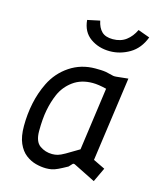

<svg xmlns="http://www.w3.org/2000/svg" viewBox="-112 -822 767 914"><g transform="rotate(15 271.0 -365.0)"><path d="M201 10Q177 10 150.5 3Q124 -4 100.5 -22Q77 -40 62.5 -73Q48 -106 48 -158Q48 -216 59.5 -271Q71 -326 95 -375Q125 -436 180.5 -473Q236 -510 306 -510Q321 -510 333.5 -509.5Q346 -509 359 -507L397 -498Q404 -497 413 -498L470 -504L412 -88L470 -60L437 10L331 -43Q322 -48 317 -41L303 -26Q276 -11 259 -3Q242 5 229 7.5Q216 10 201 10ZM212 -63Q226 -63 239 -66.5Q252 -70 274 -82.5Q296 -95 337 -120L380 -430Q340 -440 312 -440Q255 -440 215.5 -411Q176 -382 157 -338Q141 -301 132.5 -257Q124 -213 124 -153Q124 -101 151 -82Q178 -63 212 -63ZM350 -607Q295 -607 254 -636Q213 -665 208 -723L269 -736Q276 -702 294.5 -684Q313 -666 349 -666Q388 -666 414.5 -686Q441 -706 457 -740L515 -719Q493 -661 447 -634Q401 -607 350 -607Z"/></g></svg>

Font: Finlandica
Style: Italic
Weight: 400
Italic angle: -8°
Designer: Niklas Ekholm, Juho Hiilivirta, Jaakko Suomalainen
Foundry: Helsinki Type Studio
Version: Version 1.064